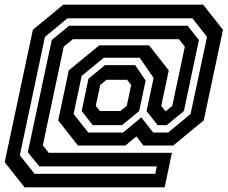

<svg xmlns="http://www.w3.org/2000/svg" viewBox="-29 -764 970 818"><path d="M75.5 34 -9 -73 111 -637 240.5 -744H836.5L921 -637L839 -251L709 -144H582L552.5 -183L505 -144H303L219 -251L264 -464L394 -571H606L690 -464L658 -313L675.5 -291H678.5L705 -313L758.5 -565L733.5 -597H281.5L242.5 -565L153.5 -145L178.5 -113H703.5L672.5 34ZM118 -23.5H632.5L639 -55H138.5L89.5 -115.5L191.5 -593.5L266 -654.5H770L818.5 -593.5L754.5 -291L681.5 -231H642.5L595.5 -291L625.5 -432L566 -518H413L319 -440.5L284.5 -278.5L347 -199.5H495.5L573 -264L623.5 -199.5H687.5L783 -278.5L853 -607L791 -686H258.5L162.5 -607L55.5 -102.5ZM366 -231 319 -291 348 -429 418.5 -486.5H547L591.5 -420.5L564 -291L491 -231ZM396.5 -291H484.5L511 -313L530 -402L512.5 -424H424.5L398 -402L379 -313Z"/></svg>

Font: Tourney SemiBold
Style: Italic
Weight: 600
Italic angle: -12°
Version: Version 1.015